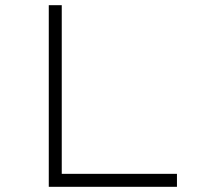

<svg xmlns="http://www.w3.org/2000/svg" viewBox="-20 -720 771 740"><path d="M168 0V-700H218V-50H662V0Z"/></svg>

Font: Lexend Peta ExtraLight
Style: Regular
Weight: 250
Version: Version 1.007